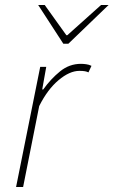

<svg xmlns="http://www.w3.org/2000/svg" viewBox="-20 -744 452 764"><path d="M44 0 140 -478H164L148 -388H152Q182 -430 219 -460Q256 -490 302 -490Q311 -490 322.5 -488.5Q334 -487 344 -482L332 -456Q326 -459 318 -460.5Q310 -462 296 -462Q257 -462 213 -425Q169 -388 136 -322L72 0ZM232 -570 132 -724H158L244 -604H248L382 -724H412L252 -570Z"/></svg>

Font: Source Sans 3
Style: Italic
Weight: 200
Italic angle: -11°
Designer: Paul D. Hunt
Foundry: Adobe
Version: Version 3.046;hotconv 1.0.118;makeotfexe 2.5.65603